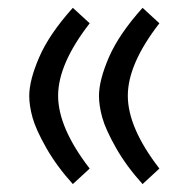

<svg xmlns="http://www.w3.org/2000/svg" viewBox="-20 -464 490 484"><path d="M229.5 -222.2Q229.5 -261.7 254.6 -319.8Q279.8 -377.9 339.4 -444.3L381.8 -405.3Q302.2 -302.7 302.2 -222.7Q302.2 -142.1 381.8 -39.1L339.4 0Q298.3 -45.4 272.2 -91.6Q246.1 -137.7 237.8 -167.7Q229.5 -197.8 229.5 -222.2ZM53.7 -222.2Q53.7 -261.7 78.9 -319.8Q104 -377.9 163.6 -444.3L206.1 -405.3Q126.5 -302.7 126.5 -222.7Q126.5 -142.1 206.1 -39.1L163.6 0Q122.6 -45.4 96.4 -91.6Q70.3 -137.7 62 -167.7Q53.7 -197.8 53.7 -222.2Z"/></svg>

Font: Shl
Style: Regular
Weight: 400
Foundry: Saber Rastikerdar (saber.rastikerdar@gmail.com)
Version: Version 3.4.0